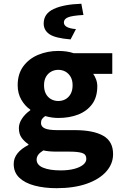

<svg xmlns="http://www.w3.org/2000/svg" viewBox="-20 -775 640 1006"><path d="M276.5 211Q212 211 161.3 197.5Q110.6 184.1 81.2 156.2Q51.8 128.4 51.8 83.9Q51.8 53.5 71.6 28.6Q91.4 3.7 128.9 -15.4V-19.4Q108.5 -32.6 93.7 -52.6Q78.9 -72.7 78.9 -103.7Q78.9 -128.9 95.4 -153.7Q111.8 -178.6 138.4 -196.9V-200.9Q111.2 -219.2 91.9 -252.2Q72.6 -285.3 72.6 -328.3Q72.6 -387.8 102.3 -427.9Q132.1 -468 180.6 -488Q229.2 -508.1 285.2 -508.1Q331.3 -508.1 366.6 -496.1H568.3V-388H468.3Q476.6 -376.7 483.2 -359.4Q489.8 -342.1 489.8 -323.2Q489.8 -266.1 462.7 -229.3Q435.5 -192.6 389.4 -174.7Q343.3 -156.9 285.2 -156.9Q270.6 -156.9 253 -159.2Q235.5 -161.6 216.9 -166.9Q205.4 -158.8 200.1 -151Q194.8 -143.1 194.8 -130.4Q194.8 -111.1 215.2 -102.1Q235.5 -93.2 279.2 -93.2H370.9Q468.5 -93.2 520.5 -63.9Q572.5 -34.7 572.5 32.4Q572.5 83.8 536.2 124.3Q500 164.7 433.7 187.9Q367.5 211 276.5 211ZM285.2 -245.8Q306.1 -245.8 323 -255.1Q339.8 -264.4 350.1 -282.8Q360.4 -301.3 360.4 -328.3Q360.4 -354.4 350.1 -372.3Q339.8 -390.2 323 -399.7Q306.1 -409.1 285.2 -409.1Q265.3 -409.1 248.1 -399.7Q230.9 -390.2 220.8 -372.3Q210.7 -354.4 210.7 -328.3Q210.7 -301.3 220.8 -282.8Q230.9 -264.4 248.1 -255.1Q265.3 -245.8 285.2 -245.8ZM297.7 117.8Q338.1 117.8 368.3 110Q398.4 102.1 415.4 88.4Q432.3 74.7 432.3 57.6Q432.3 33.4 410.2 26.5Q388.2 19.5 345.1 19.5H282.6Q255.8 19.5 238.4 17.9Q221 16.3 207.2 13Q188.3 24.8 180.1 36.3Q171.9 47.7 171.9 61.5Q171.9 89.4 205.9 103.6Q239.9 117.8 297.7 117.8ZM349.8 -568.5Q270.2 -575 239.6 -595.5Q208.9 -616.1 208.9 -652Q208.9 -703.2 260.9 -727.7Q312.9 -752.2 406.2 -755.4L417.2 -696.5Q358.6 -693.3 336.7 -684.3Q314.7 -675.4 314.7 -657.3Q314.7 -643.2 329.5 -634.3Q344.4 -625.5 377.9 -622.5Z"/></svg>

Font: Source Code Pro ExtraLight
Style: Regular
Weight: 200
Monospace: yes
Designer: Paul D. Hunt, Teo Tuominen
Foundry: Adobe
Version: Version 1.026;hotconv 1.1.0;makeotfexe 2.6.0